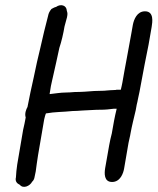

<svg xmlns="http://www.w3.org/2000/svg" viewBox="-20 -705 613 747"><path d="M70 -200 47 -65C44 -46 43 -31 42 -15C38 0 46 9 57 14C71 31 97 18 105 2C109 -1 113 -8 114 -14L119 -38C122 -58 124 -78 128 -101L152 -241C152 -243 158 -264 159 -264H161C193 -270 225 -269 262 -273C273 -273 288 -274 300 -275L339 -277C352 -278 362 -278 373 -278C389 -278 408 -280 423 -282H434C426 -250 421 -221 415 -186C411 -171 408 -157 405 -141L389 -50C386 -31 384 3 416 3C448 3 460 -31 463 -50L480 -149C482 -161 486 -173 488 -187C493 -215 501 -246 508 -276L512 -298C514 -304 515 -312 517 -321C521 -339 525 -358 528 -376C537 -428 548 -480 558 -531L570 -600C573 -619 580 -661 544 -661C513 -661 501 -629 497 -609L491 -575C480 -511 467 -448 456 -383C455 -375 452 -366 450 -356H434L430 -355C424 -355 417 -354 409 -354C401 -354 392 -352 385 -352C372 -352 360 -351 348 -351H347C323 -349 296 -347 272 -347H271C258 -346 246 -345 235 -345C216 -345 194 -341 174 -339H173L178 -370C180 -382 184 -395 186 -406C196 -449 202 -478 211 -519C219 -542 227 -577 231 -602L241 -639V-640C243 -649 243 -655 240 -663C239 -685 216 -691 198 -678C192 -677 186 -673 180 -670C173 -661 169 -654 167 -643C157 -604 146 -561 137 -519L124 -464C123 -460 111 -403 111 -403C102 -365 95 -329 87 -289C82 -280 75 -263 80 -248C77 -232 74 -216 70 -200Z"/></svg>

Font: Scribbler
Style: ExBdIta
Weight: 800
Designer: Mew Too
Foundry: Cannot Into Space Fonts
Version: Version 1.001